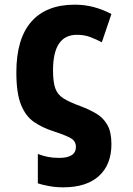

<svg xmlns="http://www.w3.org/2000/svg" viewBox="-20 -580 570 822"><path d="M251 222Q218 222 189 216.5Q160 211 142 205V79Q162 87 184 91.5Q206 96 233 96Q305 96 305 49Q305 25 284.5 12.5Q264 0 209 -18Q162 -33 126 -57.5Q90 -82 70 -131.5Q50 -181 50 -270Q50 -414 114 -487Q178 -560 300 -560Q343 -560 382 -549.5Q421 -539 457 -520L416 -399Q393 -411 367.5 -421Q342 -431 309 -431Q207 -431 207 -279Q207 -228 217 -201Q227 -174 253 -158Q279 -142 326 -125Q363 -111 392.5 -93.5Q422 -76 439.5 -45.5Q457 -15 457 37Q457 125 403.5 173.5Q350 222 251 222Z"/></svg>

Font: Noto Sans Mono Condensed Black
Style: Regular
Weight: 900
Width: 3
Designer: Monotype Design Team
Foundry: Monotype Imaging Inc.
Version: Version 2.014